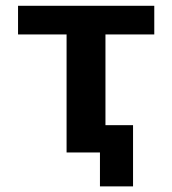

<svg xmlns="http://www.w3.org/2000/svg" viewBox="-20 -540 609 680"><path d="M451.2 -96.7V120.1H334V0H306.6H215.8V-418H43.9V-519.5H526.4V-418H353.5V-96.7Z"/></svg>

Font: Mgen+ 1c bold
Style: Bold
Weight: 700
Designer: [Source Han Sans]
Ryoko NISHIZUKA  (kana & ideographs); Paul D. Hunt (Latin, Greek & Cyrillic); Wenlong ZHANG  (bopomofo
Version: Version 1.059.20150602